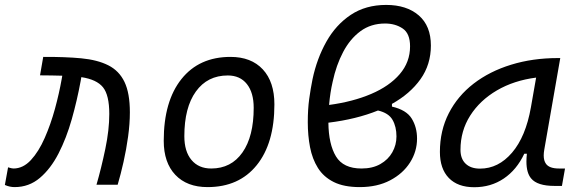

<svg xmlns="http://www.w3.org/2000/svg" viewBox="-25 -762 2389 792"><path d="M373 0Q393.1 -69.3 409.4 -147.7Q425.8 -226.1 425.8 -292Q425.8 -369.6 399.9 -401.9Q374 -434.1 310.5 -443.8L307.6 -427.2Q293 -347.7 271 -270Q249 -192.4 216.6 -129.2Q184.1 -65.9 139.4 -28.1Q94.7 9.8 35.2 9.8Q25.9 9.8 16.1 7.8Q6.3 5.9 -4.9 1L8.3 -71.8Q23.4 -66.9 30.3 -66.9Q70.3 -66.9 102.5 -101.8Q134.8 -136.7 159.4 -192.9Q184.1 -249 201.7 -313.2Q219.2 -377.4 229.5 -436L231.9 -449.7Q211.4 -450.2 188.5 -450.7Q165.5 -451.2 140.1 -451.2L153.3 -527.3Q243.2 -527.8 310.1 -521.5Q377 -515.1 421.6 -492.7Q466.3 -470.2 488.5 -424.1Q510.7 -377.9 510.7 -298.8Q510.7 -251.5 503.4 -198.5Q496.1 -145.5 484.6 -94.2Q473.1 -43 460.4 0Z M831.1 9.8Q746.1 9.8 698.2 -40.8Q650.4 -91.3 650.4 -181.2Q650.4 -344.2 723.4 -435.8Q796.4 -527.3 925.8 -527.3Q1011.2 -527.3 1059.1 -475.8Q1106.9 -424.3 1106.9 -331.5Q1106.9 -170.9 1033.9 -80.6Q960.9 9.8 831.1 9.8ZM846.2 -66.9Q928.7 -66.9 975.1 -133.1Q1021.5 -199.2 1021.5 -317.4Q1021.5 -379.9 993.4 -415.3Q965.3 -450.7 914.6 -450.7Q830.6 -450.7 783 -384.5Q735.4 -318.4 735.4 -200.2Q735.4 -137.2 764.9 -102.1Q794.4 -66.9 846.2 -66.9Z M1591.8 -333.5V-322.3Q1651.4 -308.6 1673.3 -272.9Q1695.3 -237.3 1695.3 -190.4Q1695.3 -137.2 1666.3 -91.6Q1637.2 -45.9 1584.2 -18.1Q1531.2 9.8 1459 9.8Q1393.6 9.8 1351.6 -11.2Q1309.6 -32.2 1286.4 -69.3Q1263.2 -106.4 1253.9 -154.8Q1244.6 -203.1 1244.6 -257.8Q1244.6 -312 1250.5 -354.2Q1256.3 -396.5 1264.2 -435.5Q1282.2 -520.5 1321.3 -590.1Q1360.4 -659.7 1421.9 -700.7Q1483.4 -741.7 1567.9 -741.7Q1652.3 -741.7 1702.4 -698.5Q1752.4 -655.3 1752.4 -574.2Q1752.4 -495.6 1709.5 -435.3Q1666.5 -375 1591.8 -333.5ZM1332.5 -329.1Q1430.7 -342.3 1506.1 -374.5Q1581.5 -406.7 1624 -456.3Q1666.5 -505.9 1666.5 -570.8Q1666.5 -624 1636 -644.5Q1605.5 -665 1563.5 -665Q1504.9 -665 1461.9 -633.3Q1418.9 -601.6 1390.4 -547.4Q1361.8 -493.2 1347.2 -424.8Q1336.9 -380.4 1332.5 -329.1ZM1534.2 -306.2Q1444.8 -270 1329.6 -255.9Q1330.6 -167 1360.8 -116.9Q1391.1 -66.9 1466.3 -66.9Q1511.7 -66.9 1543.9 -85.2Q1576.2 -103.5 1593.3 -133.8Q1610.4 -164.1 1610.4 -199.2Q1610.4 -239.3 1594.2 -267.6Q1578.1 -295.9 1534.2 -306.2Z M1931.2 10.3Q1863.3 10.3 1826.4 -27.8Q1789.6 -65.9 1789.6 -135.3Q1789.6 -223.1 1826.2 -294.7Q1862.8 -366.2 1928.7 -417Q1994.6 -467.8 2083.5 -495.1Q2172.4 -522.5 2276.9 -522.5H2286.1L2220.2 -145Q2217.8 -131.3 2217.8 -120.6Q2217.8 -99.1 2227.1 -86.4Q2240.7 -66.9 2280.8 -66.9H2305.7L2293 4.9H2262.2Q2191.4 4.9 2166 -25.9Q2146.5 -48.8 2146.5 -95.7Q2146.5 -110.4 2148.4 -127.9H2137.7Q2106.4 -61.5 2053.2 -25.6Q2000 10.3 1931.2 10.3ZM1955.1 -66.4Q2030.8 -66.4 2087.2 -132.3Q2143.6 -198.2 2165 -319.3L2186.5 -441.9Q2095.2 -430.2 2024.9 -389.2Q1954.6 -348.1 1914.6 -285.2Q1874.5 -222.2 1874.5 -144Q1874.5 -106.9 1895.8 -86.7Q1917 -66.4 1955.1 -66.4Z"/></svg>

Font: CaskaydiaCove NFP SemiLight
Style: Italic
Weight: 350
Italic angle: -10°
Designer: Aaron Bell
Foundry: Saja Typeworks
Version: Version 2111.001; VTT 6.35;Nerd Fonts 3.1.1